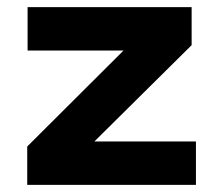

<svg xmlns="http://www.w3.org/2000/svg" viewBox="-20 -516 600 536"><path d="M56 0V-107L365 -415L364 -375H57V-496H515V-390L202 -80L203 -121H527V0Z"/></svg>

Font: Nunito Sans 10pt SemiExpanded ExtraBold
Style: Regular
Weight: 800
Width: 6
Designer: Vernon Adams
Foundry: Vernon Adams
Version: Version 3.101;gftools[0.9.27]